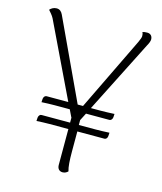

<svg xmlns="http://www.w3.org/2000/svg" viewBox="-108 -781 734 869"><g transform="rotate(15 259.5 -346.0)"><path d="M499 -675C499 -691 490 -701 474 -701C465 -701 459 -700 452 -698C455 -693 456 -686 456 -680C456 -674 453 -665 446 -650L279 -305H254L79 -680C73 -693 64 -701 50 -701C36 -701 25 -694 18 -686C25 -678 37 -665 43 -653L210 -305H108C101 -305 95 -298 94 -289L93 -273C106 -274 140 -275 153 -275H225L240 -244C240 -243 241 -242 242 -241V-217H108C101 -217 95 -210 94 -201L93 -185C106 -186 140 -187 153 -187H242V-19C242 -1 252 9 267 9C279 9 287 3 292 -2C286 -21 284 -52 284 -94V-187H411C418 -187 424 -193 425 -203L426 -219C416 -218 370 -217 360 -217H283V-240L301 -275H411C418 -275 424 -282 425 -291L426 -307C416 -306 370 -305 360 -305H316L488 -645C495 -657 499 -668 499 -675Z"/></g></svg>

Font: Arima Koshi ExtraLight
Style: Regular
Weight: 275
Designer: Joana Correia and Natanael Gama
Foundry: NDISCOVER
Version: Version 1.019;PS 001.019;hotconv 1.0.88;makeotf.lib2.5.64775